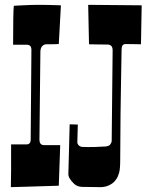

<svg xmlns="http://www.w3.org/2000/svg" viewBox="-20 -770 616 794"><path d="M109.9 -564Q109.9 -585 90.8 -585H34.2Q34.2 -719.7 37.1 -746.1Q55.7 -747.1 73.2 -748Q108.4 -750 144 -750Q175.3 -750 231.9 -748L223.1 -587.9Q213.4 -587.4 204.6 -587.2Q195.8 -586.9 187.5 -586.9H172.9Q161.1 -586.9 154.1 -578.6Q147 -570.3 147 -555.2Q147 -555.2 143.1 -192.9Q143.1 -169.9 162.1 -169.9H229L223.1 -2Q170.9 -0.5 140.9 0.5Q110.8 1.5 93.3 2Q75.7 2.4 61.5 2.9Q32.2 3.9 24.9 3.9L25.9 -64.5V-172.9H89.8Q106.9 -172.9 106.9 -192.9L109.4 -498.5ZM441.9 -188 445.8 -563Q445.8 -581.1 431.6 -585Q428.2 -585.9 425.8 -585.9H411.1Q398.9 -585.9 383.8 -586.2Q368.7 -586.4 348.1 -586.9L344.7 -750L565.9 -748L563 -586.9Q548.8 -586.9 536.1 -587.4L500 -587.9Q482.9 -587.9 482.9 -566.9Q482.9 -564 482.4 -541.5Q481.9 -519 481.4 -482.4Q481 -445.8 480 -398.7Q479 -351.6 478.5 -299.8Q477.1 -145.5 477.1 -108.6Q477.1 -71.8 472.7 -55.9Q468.3 -40 460.9 -29.1Q453.6 -18.1 444.6 -11.7Q435.5 -5.4 426.8 -2Q412.6 3.9 395 3.9L321.8 2.9Q299.8 2.9 286.6 -9.8Q262.7 -32.2 262.7 -50Q262.7 -67.9 268.1 -255.9L301.8 -254.9Q299.8 -188.5 299.8 -181.6Q299.8 -174.8 305.7 -168.9Q311.5 -163.1 320.6 -162.4Q329.6 -161.6 343 -161.9Q356.4 -162.1 371.1 -162.1Q403.8 -163.1 417.2 -164.3Q430.7 -165.5 436.3 -173.1Q441.9 -180.7 441.9 -188Z"/></svg>

Font: Smokum
Style: Regular
Weight: 400
Designer: Astigmatic (AOETI)
Foundry: Astigmatic (AOETI)
Version: Version 1.001